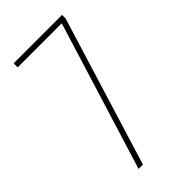

<svg xmlns="http://www.w3.org/2000/svg" viewBox="-223 -778 841 841"><g transform="rotate(-45 198.0 -357.0)"><path d="M104 0H131L344 -692V-714H44V-689H317Z"/></g></svg>

Font: Noto Sans Bengali ExtraCondensed Thin
Style: Regular
Weight: 100
Width: 2
Designer: Joana Ranito - Universal Thirst; Jelle Bosma - Monotype Design Team
Foundry: Universal Thirst ehf.
Version: Version 3.000